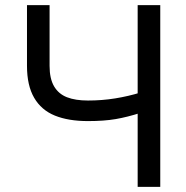

<svg xmlns="http://www.w3.org/2000/svg" viewBox="-20 -727 722 747"><path d="M172.9 -707V-470.7Q172.9 -420.9 190.4 -391.1Q208 -361.3 240.7 -348.6Q273.4 -335.9 322.3 -335.9Q377 -335.9 428.2 -344.2Q479.5 -352.5 527.3 -367.2V-288.1Q475.6 -271.5 430.2 -263.7Q384.8 -255.9 322.3 -255.9Q246.1 -255.9 193.4 -277.3Q140.6 -298.8 112.8 -346.7Q85 -394.5 85 -470.7V-707ZM603.5 -707V0H515.6V-707Z"/></svg>

Font: Pretendard GOV Variable
Style: Regular
Weight: 400
Designer: Base glyphs from Inter by Rasmus Andersson; Hangul glyphs from Noto Sans CJK(Source Han Sans) by Jang Soo-young and Kang
Foundry: Kil Hyung-jin
Version: Version 1.307;Glyphs 3.2 (3192)